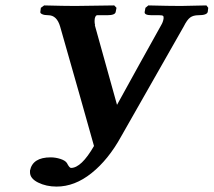

<svg xmlns="http://www.w3.org/2000/svg" viewBox="-20 -667 789 709"><path d="M242.2 -46.9Q280.3 -46.9 327.1 -127.9Q286.1 -274.9 202.1 -568.8Q189.9 -610.8 158.2 -610.8Q144 -610.8 136 -614.5Q127.9 -618.2 128.9 -623L130.9 -638.2L143.1 -647Q218.3 -645 257.8 -645L401.9 -647L410.2 -638.2L407.2 -623Q405.3 -610.8 376 -610.8H338.9Q333 -610.8 330.1 -599.1Q328.1 -585.9 331.1 -574.2H330.1Q346.2 -517.1 371.1 -427Q396 -336.9 412.1 -279.8Q439 -328.6 493.4 -427.2Q547.9 -525.9 575.2 -574.2Q582 -585.4 584 -598.1Q585 -606 582 -608.4Q579.1 -610.8 568.8 -610.8H540Q512.2 -610.8 514.2 -623L517.1 -638.2L527.8 -647Q606 -645 647.9 -645L742.2 -647L749 -638.2L747.1 -623Q744.1 -610.8 712.9 -610.8Q693.8 -610.8 682.4 -602.5Q670.9 -594.2 658.2 -568.8L426.8 -162.1Q379.9 -77.1 317.9 -27.6Q255.9 22 189 22Q150.9 22 120.8 7.1Q90.8 -7.8 90.8 -30.8V-37.1Q100.6 -85.9 167 -85.9Q185.1 -85.9 203.1 -80.1Q221.2 -74.2 227.1 -64.9Q236.3 -46.9 242.2 -46.9Z"/></svg>

Font: Linux Libertine O
Style: Semibold Italic
Weight: 600
Italic angle: -11.5°
Designer: Philipp H. Poll
Foundry: Philipp H. Poll
Version: Version 5.1.2